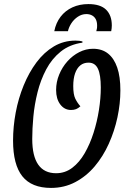

<svg xmlns="http://www.w3.org/2000/svg" viewBox="-20 -899 623 941"><path d="M230 22Q135 22 89.5 -35Q44 -92 44 -210Q44 -278 57 -347.5Q70 -417 96 -480.5Q122 -544 159 -593.5Q196 -643 244 -671.5Q292 -700 350 -700Q361 -700 369 -699Q377 -698 384 -696V-690Q321 -681 277.5 -646Q234 -611 206.5 -559Q179 -507 164 -447Q149 -387 143.5 -327.5Q138 -268 138 -218Q138 -134 167.5 -92Q197 -50 255 -50Q299 -50 334 -76.5Q369 -103 395 -148Q421 -193 438.5 -248Q456 -303 465 -360.5Q474 -418 474 -470Q474 -532 460 -562Q446 -592 414 -592Q390 -592 373.5 -578.5Q357 -565 348 -539.5Q339 -514 339 -477Q339 -436 349 -415.5Q359 -395 374 -378Q363 -368 352.5 -364Q342 -360 328 -360Q296 -360 275.5 -387Q255 -414 255 -458Q255 -497 270 -533.5Q285 -570 310.5 -598.5Q336 -627 368.5 -643.5Q401 -660 436 -660Q480 -660 509.5 -636.5Q539 -613 554.5 -568Q570 -523 570 -456Q570 -391 555.5 -323.5Q541 -256 513 -194Q485 -132 444 -83.5Q403 -35 349 -6.5Q295 22 230 22ZM246 -746Q254 -787 277 -817Q300 -847 335 -863Q370 -879 413 -879Q472 -879 500 -851.5Q528 -824 528 -774Q528 -761 525 -746H452Q455 -757 455.5 -762Q456 -767 456 -773Q456 -792 449.5 -804.5Q443 -817 431 -823.5Q419 -830 403 -830Q381 -830 361.5 -817Q342 -804 329.5 -784.5Q317 -765 313 -746Z"/></svg>

Font: Sansita Swashed Light
Style: Regular
Weight: 300
Designer: Pablo Cosgaya
Foundry: Omnibus-Type
Version: Version 1.003